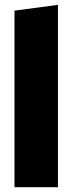

<svg xmlns="http://www.w3.org/2000/svg" viewBox="-20 -775 300 795"><path d="M220 0H40V-731L220 -755Z"/></svg>

Font: Protest Strike
Style: Regular
Weight: 400
Designer: Octavio Pardo
Foundry: Ashler Design
Version: Version 2.005; ttfautohint (v1.8.4.7-5d5b)